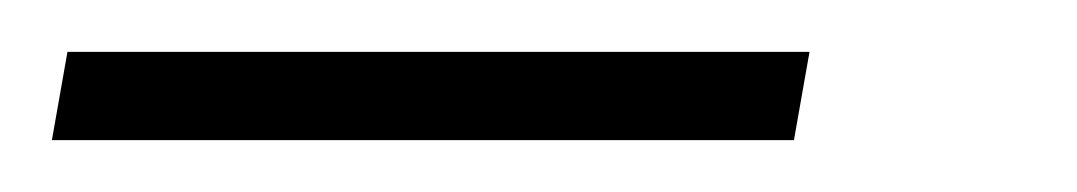

<svg xmlns="http://www.w3.org/2000/svg" viewBox="-109 203 415 74"><path d="M-83 223H203L197 257H-89Z"/></svg>

Font: Sarabun Thin
Style: Italic
Weight: 250
Italic angle: -10°
Designer: Suppakit Chalermlarp | Katatrad Co.,Ltd.
Foundry: Cadson Demak Co.,Ltd.
Version: Version 1.000; ttfautohint (v1.6)